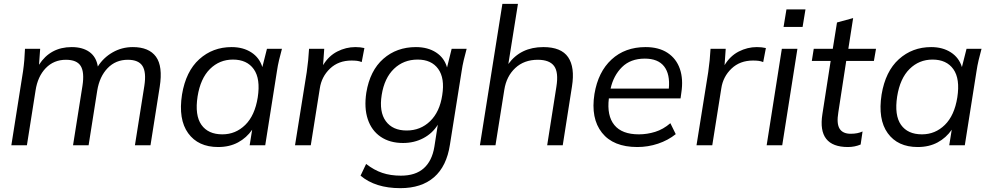

<svg xmlns="http://www.w3.org/2000/svg" viewBox="-20 -756 5158 999"><path d="M39 0 100 -386Q104 -414 106.5 -443.5Q109 -473 110 -502H189L183 -419Q242 -511 353 -511Q410 -511 445.5 -485.5Q481 -460 489 -410Q518 -456 566 -483.5Q614 -511 671 -511Q755 -511 791.5 -461Q828 -411 811 -304L763 0H682L731 -309Q742 -380 721.5 -412.5Q701 -445 645 -445Q582 -445 540 -401.5Q498 -358 486 -285L441 0H360L409 -309Q420 -380 400 -412.5Q380 -445 323 -445Q260 -445 218 -401.5Q176 -358 165 -285L120 0Z M1115 9Q1011 9 959 -63Q907 -135 927 -264Q947 -385 1017 -448Q1087 -511 1185 -511Q1245 -511 1287.5 -483.5Q1330 -456 1345 -407L1369 -502H1447Q1439 -473 1432 -443.5Q1425 -414 1421 -386L1360 0H1279L1292 -81Q1263 -39 1218.5 -15Q1174 9 1115 9ZM1137 -57Q1206 -57 1256 -106Q1306 -155 1321 -249Q1336 -346 1300.5 -396Q1265 -446 1192 -446Q1122 -446 1072.5 -397Q1023 -348 1008 -254Q993 -156 1028 -106.5Q1063 -57 1137 -57Z M1515 0 1576 -381Q1585 -443 1588 -502H1667L1661 -417Q1690 -465 1735 -488Q1780 -511 1829 -511Q1855 -511 1876 -506L1862 -433Q1850 -438 1837.5 -439.5Q1825 -441 1809 -441Q1741 -441 1697 -399Q1653 -357 1644 -296L1597 0Z M2063 223Q1933 223 1856 158L1885 97Q1926 129 1969 143.5Q2012 158 2066 158Q2142 158 2185 119.5Q2228 81 2240 8L2258 -107Q2230 -62 2182.5 -37Q2135 -12 2077 -12Q2008 -12 1960.5 -44.5Q1913 -77 1893.5 -136Q1874 -195 1886 -274Q1905 -389 1974.5 -450Q2044 -511 2144 -511Q2206 -511 2249 -483Q2292 -455 2306 -405L2330 -502H2408Q2400 -473 2393 -443.5Q2386 -414 2382 -386L2321 -3Q2304 109 2238.5 166Q2173 223 2063 223ZM2096 -77Q2168 -77 2218 -125.5Q2268 -174 2281 -261Q2295 -349 2260 -397.5Q2225 -446 2153 -446Q2080 -446 2030 -398Q1980 -350 1966 -262Q1952 -174 1987.5 -125.5Q2023 -77 2096 -77Z M2477 0 2594 -736H2675L2625 -423Q2689 -511 2807 -511Q2900 -511 2936 -458.5Q2972 -406 2956 -306L2908 0H2827L2875 -305Q2887 -380 2863 -412.5Q2839 -445 2778 -445Q2707 -445 2661 -402Q2615 -359 2604 -289L2558 0Z M3296 9Q3171 9 3112 -65.5Q3053 -140 3073 -267Q3092 -382 3162 -446.5Q3232 -511 3339 -511Q3408 -511 3453.5 -481Q3499 -451 3517.5 -397.5Q3536 -344 3525 -273L3521 -244H3148Q3137 -154 3176.5 -105.5Q3216 -57 3304 -57Q3347 -57 3389 -70Q3431 -83 3468 -115L3496 -58Q3456 -26 3404 -8.5Q3352 9 3296 9ZM3335 -451Q3261 -451 3216.5 -407Q3172 -363 3157 -295H3460Q3467 -370 3435.5 -410.5Q3404 -451 3335 -451Z M3604 0 3665 -381Q3674 -443 3677 -502H3756L3750 -417Q3779 -465 3824 -488Q3869 -511 3918 -511Q3944 -511 3965 -506L3951 -433Q3939 -438 3926.5 -439.5Q3914 -441 3898 -441Q3830 -441 3786 -399Q3742 -357 3733 -296L3686 0Z M4057 -616 4072 -707H4171L4156 -616ZM3969 0 4048 -502H4129L4050 0Z M4392 9Q4232 9 4259 -162L4302 -439H4204L4214 -502H4313L4335 -639L4419 -662L4394 -502H4538L4527 -439H4383L4342 -172Q4332 -113 4348.5 -86.5Q4365 -60 4406 -60Q4425 -60 4440 -63Q4455 -66 4468 -72L4458 -4Q4427 9 4392 9Z M4755 9Q4651 9 4599 -63Q4547 -135 4567 -264Q4587 -385 4657 -448Q4727 -511 4825 -511Q4885 -511 4927.5 -483.5Q4970 -456 4985 -407L5009 -502H5087Q5079 -473 5072 -443.5Q5065 -414 5061 -386L5000 0H4919L4932 -81Q4903 -39 4858.5 -15Q4814 9 4755 9ZM4777 -57Q4846 -57 4896 -106Q4946 -155 4961 -249Q4976 -346 4940.5 -396Q4905 -446 4832 -446Q4762 -446 4712.5 -397Q4663 -348 4648 -254Q4633 -156 4668 -106.5Q4703 -57 4777 -57Z"/></svg>

Font: Mulish
Style: Italic
Weight: 400
Italic angle: -9°
Designer: Vernon Adams
Foundry: Vernon Adams
Version: Version 3.603; ttfautohint (v1.8.3)